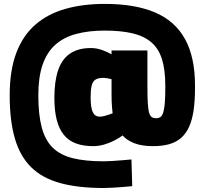

<svg xmlns="http://www.w3.org/2000/svg" viewBox="-20 -749 1043 984"><path d="M510.7 214.5Q380.4 214.5 288.6 189.3Q196.9 164.1 139.9 108.1Q82.9 52.1 56.3 -38.9Q29.7 -129.9 29.7 -261Q29.7 -388.3 63.5 -477.7Q97.3 -567.1 161.2 -622.6Q225.1 -678.1 315.1 -703.5Q405 -729 516.3 -729Q672.6 -729 775.1 -685Q877.5 -641 928.5 -548.4Q979.4 -455.8 979.4 -310.5V-297.6Q979.4 -231.8 972 -182.2Q964.5 -132.6 948.5 -97.9Q932.5 -63.1 907.3 -41.5Q882.1 -19.8 846.6 -9.9Q811.1 0 764.3 0Q705.1 0 666.6 -15.7Q628.1 -31.4 608.6 -54.9Q589.9 -41.2 565.2 -28.5Q540.5 -15.8 512.8 -7.9Q485 0 457.8 0Q406.3 0 368.8 -14.1Q331.3 -28.1 307 -58.1Q282.7 -88.1 270.7 -134.8Q258.7 -181.4 258.7 -247.7Q258.7 -333.7 278.3 -390.3Q298 -446.9 339.5 -474.8Q381 -502.8 445.8 -502.8Q475.7 -502.8 505.5 -491.8Q535.3 -480.8 551.7 -470.6V-490.2H735.5V-304Q735.5 -251 737.6 -218.7Q739.6 -186.4 744.6 -170.2Q749.6 -154 758.2 -148.5Q766.8 -143 780.5 -143Q793.3 -143 802.3 -149.3Q811.3 -155.7 816.6 -172.6Q821.9 -189.5 824.5 -219.7Q827.1 -249.9 827.1 -297.6V-311.5Q827.1 -391.5 810 -445.9Q792.8 -500.3 755.4 -532.4Q717.9 -564.4 659 -578.3Q600.1 -592.2 516.3 -592.2Q433.1 -592.2 369.4 -574.8Q305.7 -557.5 262.9 -519.1Q220.1 -480.7 198.3 -417.1Q176.4 -353.5 176.4 -261Q176.4 -161.7 193.9 -96Q211.3 -30.4 250 7.7Q288.8 45.7 352.9 61.7Q417 77.7 510.7 77.7Q527.5 77.7 552.8 76.2Q578 74.7 605.3 72.4Q632.6 70.2 653.7 68.2L657.6 205.1Q637.5 207.1 610.3 209.3Q583 211.5 556.5 213Q530.1 214.5 510.7 214.5ZM491.5 -151.2Q501 -151.2 512.2 -153.8Q523.5 -156.4 535.4 -160.5Q547.3 -164.6 557.2 -168.4Q555.7 -182.9 554.2 -198.7Q552.7 -214.6 552.2 -231.4Q551.7 -248.3 551.7 -265.6V-343.2Q543.7 -345.7 530.7 -347.8Q517.8 -349.9 509 -349.9Q482.9 -349.9 469.1 -340.8Q455.2 -331.8 449.8 -310Q444.4 -288.1 444.4 -250.4Q444.4 -224.1 447.1 -205.4Q449.8 -186.8 455.3 -174.7Q460.9 -162.7 469.9 -156.9Q478.8 -151.2 491.5 -151.2Z"/></svg>

Font: TitilliumWeb ExtraLight
Style: Regular
Weight: 400
Designer: Mohamed Gaber, Accademia di Belle Arti di Urbino and others
Foundry: Kief Type Foundry, Accademia di Belle Arti di Urbino and others
Version: Version 3.000; ttfautohint (v1.8.2)